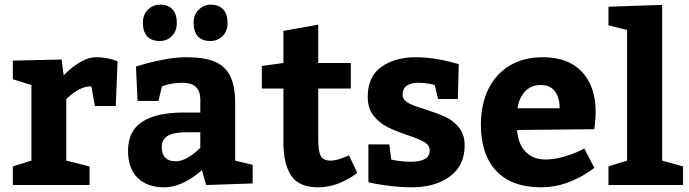

<svg xmlns="http://www.w3.org/2000/svg" viewBox="-20 -796 2963 826"><path d="M393.1 -549.8Q417 -549.8 438 -545.9Q459 -542 470.9 -537.6Q482.9 -533.2 485.8 -532.2L478 -339.8H388.2L373 -424.8Q347.2 -424.8 323 -412.4Q298.8 -399.9 282 -385Q265.1 -370.1 265.1 -369.1V-105L365.2 -80.1V0H35.2V-80.1L115.2 -105V-430.2L35.2 -455.1V-535.2L245.1 -540L253.9 -471.2Q253.9 -473.1 277.3 -494.1Q300.8 -515.1 331.8 -532.5Q362.8 -549.8 393.1 -549.8Z M686.5 9.8Q613.3 9.8 572 -31Q530.8 -71.8 530.8 -147Q530.8 -232.9 592.3 -272.5Q653.8 -312 771.5 -312H841.8V-367.2Q841.8 -440.4 764.6 -439.9Q741.7 -439.9 722.2 -436.5Q702.6 -433.1 691.2 -429.4Q679.7 -425.8 676.8 -424.8L661.6 -361.8H571.8L564.9 -509.8Q573.7 -512.7 608.2 -522.5Q642.6 -532.2 690.7 -541Q738.8 -549.8 781.7 -549.8Q858.9 -549.8 904.3 -530.5Q949.7 -511.2 970.7 -468Q991.7 -424.8 991.7 -352.1V-105L1066.9 -86.9V-6.8L866.7 0L848.6 -64.9Q848.6 -63 822.8 -43Q796.9 -22.9 760.7 -6.6Q724.6 9.8 686.5 9.8ZM734.9 -102.1Q758.8 -102.1 782.2 -115Q805.7 -127.9 821.8 -141.8Q837.9 -155.8 841.8 -160.2V-227.1H784.7Q726.6 -227.1 701.2 -211.4Q675.8 -195.8 675.8 -162.1Q675.8 -132.8 691.2 -117.4Q706.5 -102.1 734.9 -102.1ZM668.9 -775.9Q704.1 -775.9 722.4 -755.4Q740.7 -734.9 740.7 -697.8Q740.7 -661.6 719.2 -640.6Q697.8 -619.6 667 -619.6Q631.8 -619.6 613.3 -639.6Q594.7 -659.7 594.7 -697.8Q594.7 -732.9 616.2 -754.4Q637.7 -775.9 668.9 -775.9ZM886.7 -775.9Q921.9 -775.9 940.4 -755.4Q959 -734.9 959 -697.8Q959 -661.6 937.5 -640.6Q916 -619.6 884.8 -619.6Q849.6 -619.6 831.3 -639.6Q813 -659.7 813 -697.8Q813 -732.9 835 -754.4Q856.9 -775.9 886.7 -775.9Z M1199.2 -185.1V-415H1106.4V-512.2L1199.2 -524.9V-663.1L1349.1 -689.9V-524.9H1489.3V-415H1349.1V-194.8Q1349.1 -145 1360.1 -125Q1371.1 -105 1402.3 -105Q1420.4 -105 1444.3 -113Q1468.3 -121.1 1481.4 -127.9L1517.1 -51.8Q1433.1 10.3 1347.2 9.8Q1266.1 9.8 1232.7 -40.5Q1199.2 -90.8 1199.2 -185.1Z M1747.1 -100.1Q1829.1 -100.1 1828.6 -148.9Q1828.6 -170.9 1805.7 -184.6Q1782.7 -198.2 1732.9 -214.8Q1679.7 -232.9 1645.8 -250Q1611.8 -267.1 1586.9 -298.6Q1562 -330.1 1562 -378.9Q1562 -466.8 1620.8 -508.3Q1679.7 -549.8 1768.1 -549.8Q1808.1 -549.8 1849.4 -543.5Q1890.6 -537.1 1918.7 -529.5Q1946.8 -522 1953.6 -520L1949.7 -370.1H1864.7L1850.1 -430.2Q1850.1 -431.2 1827.9 -435.5Q1805.7 -439.9 1780.8 -439.9Q1747.6 -439.9 1729.7 -427Q1711.9 -414.1 1711.9 -389.2Q1711.9 -367.2 1734.9 -354Q1757.8 -340.8 1807.6 -326.2Q1860.8 -309.1 1895.3 -293.5Q1929.7 -277.8 1954.3 -247.8Q1979 -217.8 1979 -169.9Q1979 -85 1916.5 -37.6Q1854 9.8 1749 9.8Q1707 9.8 1666 4.9Q1625 0 1598.4 -4.9Q1571.8 -9.8 1564.9 -12.2V-174.8H1654.8L1663.1 -109.9Q1663.1 -108.9 1689.5 -104.5Q1715.8 -100.1 1747.1 -100.1Z M2325.7 -109.9Q2362.8 -109.9 2400.1 -120.4Q2437.5 -130.9 2462.2 -141.8Q2486.8 -152.8 2493.7 -157.2L2536.6 -74.2Q2536.6 -72.3 2501.7 -49.6Q2466.8 -26.9 2416.3 -8.5Q2365.7 9.8 2308.6 9.8Q2181.6 9.8 2115.2 -60.5Q2048.8 -130.9 2048.8 -259.8Q2048.8 -346.7 2080.8 -412.4Q2112.8 -478 2172.9 -513.9Q2232.9 -549.8 2315.4 -549.8Q2425.3 -549.8 2483.9 -486.8Q2542.5 -423.8 2542.5 -314.9Q2542.5 -291 2540 -268.6Q2537.6 -246.1 2536.6 -240.2L2204.6 -236.8Q2208.5 -176.8 2241 -143.3Q2273.4 -109.9 2325.7 -109.9ZM2206.5 -330.1H2387.7Q2387.7 -375 2367.7 -402.6Q2347.7 -430.2 2305.7 -430.2Q2264.6 -430.2 2238.8 -402.6Q2212.9 -375 2206.5 -330.1Z M2918.5 -80.1V0H2597.7V-80.1L2677.7 -105V-667L2597.7 -687V-767.1L2828.6 -774.9V-105Z"/></svg>

Font: Kadwa
Style: Bold
Weight: 700
Designer: Sol Matas
Foundry: Sol Matas
Version: Version 1.001;PS 001.000;hotconv 1.0.70;makeotf.lib2.5.58329